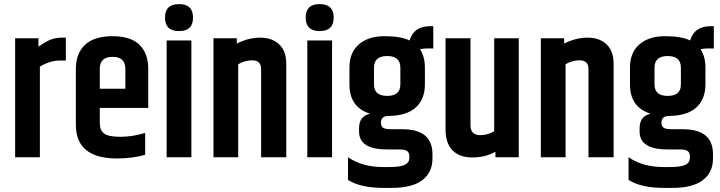

<svg xmlns="http://www.w3.org/2000/svg" viewBox="-20 -769 3522 939"><path d="M282 -585H302V-473H275Q223 -473 175 -443V0H54V-582H168V-541Q197 -560 208 -566Q241 -585 282 -585Z M351 -159V-433Q351 -507 395.5 -549.5Q440 -592 530 -592Q620 -592 662.5 -549.5Q705 -507 705 -433V-241H468V-168Q468 -132 489 -116Q510 -100 569 -100Q628 -100 690 -119V-12Q628 6 552 6Q351 6 351 -159ZM468 -335H593V-432Q593 -491 530.5 -491Q468 -491 468 -432Z M855.5 -617Q787 -617 787 -683Q787 -749 855.5 -749Q924 -749 924 -683Q924 -617 855.5 -617ZM795 -571H916V0H795Z M1138 -556Q1196 -585 1253 -585Q1310 -585 1345 -552.5Q1380 -520 1380 -457V0H1257V-431Q1257 -474 1213 -474Q1179 -474 1145 -455V0H1024V-582H1138Z M1543.5 -617Q1475 -617 1475 -683Q1475 -749 1543.5 -749Q1612 -749 1612 -683Q1612 -617 1543.5 -617ZM1483 -571H1604V0H1483Z M2099 -532H2065Q2052 -532 2034 -528Q2058 -492 2058 -439V-356Q2058 -284 2013.5 -243.5Q1969 -203 1880 -202Q1843 -202 1843 -168Q1843 -151 1854 -144Q1865 -137 1892 -137H1948Q2095 -137 2095 -15V6Q2095 74 2045.5 112Q1996 150 1895 150H1857Q1743 150 1682 111V0Q1752 48 1854 48H1881Q1938 48 1960 37Q1982 26 1982 3V-4Q1982 -22 1971.5 -30Q1961 -38 1933 -38H1873Q1736 -38 1736 -126V-142Q1736 -201 1790 -213Q1689 -244 1689 -356V-439Q1689 -512 1735 -552Q1781 -592 1861 -592Q1941 -592 1983 -571Q2004 -641 2084 -641H2099ZM1938 -356V-438Q1938 -495 1873.5 -495Q1809 -495 1809 -438V-356Q1809 -300 1873.5 -300Q1938 -300 1938 -356Z M2397 -582H2517V0H2403V-27Q2354 1 2290.5 1Q2227 1 2193 -34Q2159 -69 2159 -135V-582H2281V-156Q2281 -108 2329 -108Q2364 -108 2397 -127Z M2739 -556Q2797 -585 2854 -585Q2911 -585 2946 -552.5Q2981 -520 2981 -457V0H2858V-431Q2858 -474 2814 -474Q2780 -474 2746 -455V0H2625V-582H2739Z M3471 -532H3437Q3424 -532 3406 -528Q3430 -492 3430 -439V-356Q3430 -284 3385.5 -243.5Q3341 -203 3252 -202Q3215 -202 3215 -168Q3215 -151 3226 -144Q3237 -137 3264 -137H3320Q3467 -137 3467 -15V6Q3467 74 3417.5 112Q3368 150 3267 150H3229Q3115 150 3054 111V0Q3124 48 3226 48H3253Q3310 48 3332 37Q3354 26 3354 3V-4Q3354 -22 3343.5 -30Q3333 -38 3305 -38H3245Q3108 -38 3108 -126V-142Q3108 -201 3162 -213Q3061 -244 3061 -356V-439Q3061 -512 3107 -552Q3153 -592 3233 -592Q3313 -592 3355 -571Q3376 -641 3456 -641H3471ZM3310 -356V-438Q3310 -495 3245.5 -495Q3181 -495 3181 -438V-356Q3181 -300 3245.5 -300Q3310 -300 3310 -356Z"/></svg>

Font: Khand Semibold
Style: Regular
Weight: 600
Designer: Devanagari: Sanchit Sawaria, Jyotish Sonowal; Latin: Satya Rajpurohit
Foundry: Indian Type Foundry
Version: Version 1.100;PS 1.0;hotconv 1.0.78;makeotf.lib2.5.61930; tt